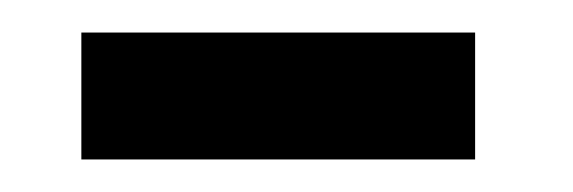

<svg xmlns="http://www.w3.org/2000/svg" viewBox="-20 -612 352 118"><path d="M30 -592H272V-514H30Z"/></svg>

Font: Noto Sans Hebrew
Style: Regular
Weight: 400
Designer: Monotype Design Team
Foundry: Monotype Imaging Inc.
Version: Version 1.000